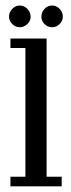

<svg xmlns="http://www.w3.org/2000/svg" viewBox="-20 -660 252 680"><path d="M17 0V-34H70V-490H17V-523.5H145V-34H198.5V0ZM165 -563.5Q149 -563.5 137.8 -574.8Q126.5 -586 126.5 -600.5Q126.5 -617 137.8 -628.8Q149 -640.5 165 -640.5Q179.5 -640.5 191 -628.8Q202.5 -617 202.5 -600.5Q202.5 -586 191 -574.8Q179.5 -563.5 165 -563.5ZM49.5 -563.5Q35 -563.5 23.5 -574.8Q12 -586 12 -600.5Q12 -617 23.5 -628.8Q35 -640.5 49.5 -640.5Q65 -640.5 76.8 -628.8Q88.5 -617 88.5 -600.5Q88.5 -586 76.8 -574.8Q65 -563.5 49.5 -563.5Z"/></svg>

Font: Imbue Thin 10pt
Style: Regular
Weight: 400
Version: Version 1.102